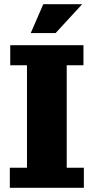

<svg xmlns="http://www.w3.org/2000/svg" viewBox="-20 -898 447 918"><path d="M127 -740 187 -878H373L246 -740ZM27 0V-96H109V-586H29V-682H379V-586H299V-96H381V0Z"/></svg>

Font: Montagu Slab 16pt
Style: Bold
Weight: 700
Designer: Florian Karsten
Foundry: Florian Karsten
Version: Version 1.000; ttfautohint (v1.8.3)